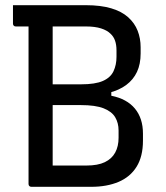

<svg xmlns="http://www.w3.org/2000/svg" viewBox="-20 -720 640 740"><path d="M332 0Q304 0 267 0Q230 0 194.5 0Q159 0 133 0Q107 0 101 0Q96 0 93 -3Q90 -6 90 -11Q90 -94 90 -173Q90 -252 90 -329Q90 -406 90 -485Q90 -564 90 -648H190L183 -631Q183 -590 183 -554Q183 -518 183 -478Q183 -429 183 -380Q183 -331 183 -282.5Q183 -234 183 -184Q183 -134 183 -82Q207 -82 228 -82Q249 -82 269.5 -82Q290 -82 313 -82Q357 -82 384 -95Q411 -108 424 -132Q437 -156 437 -189V-217Q437 -246 424 -268Q411 -290 379.5 -302.5Q348 -315 291 -315H139L142 -375H409V-351Q469 -339 500 -301.5Q531 -264 531 -205V-178Q531 -117 506.5 -77.5Q482 -38 437 -19Q392 0 332 0ZM30 -700Q100 -700 170.5 -700Q241 -700 311 -700Q368 -700 408.5 -688Q449 -676 474 -653.5Q499 -631 510.5 -601.5Q522 -572 522 -538V-514Q522 -473 508 -443Q494 -413 466.5 -392.5Q439 -372 398.5 -362Q358 -352 304 -352Q259 -352 223 -352Q187 -352 154 -352L142 -343L139 -395Q178 -395 216 -395Q254 -395 292 -395Q347 -395 376.5 -408Q406 -421 417.5 -445.5Q429 -470 429 -501V-526Q429 -547 423.5 -563Q418 -579 406 -590Q393 -603 369.5 -610.5Q346 -618 312 -618Q267 -618 222 -618Q177 -618 131.5 -618Q86 -618 41 -618Q36 -618 33 -621Q30 -624 30 -629Q30 -648 30 -664.5Q30 -681 30 -700Z"/></svg>

Font: Recursive Monospace
Style: Regular
Weight: 400
Version: Version 1.047